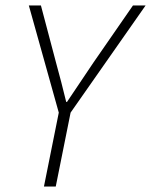

<svg xmlns="http://www.w3.org/2000/svg" viewBox="-20 -679 550 699"><path d="M140 0 194 -269 85 -659H129L184 -451Q194 -415 203 -380Q212 -345 221 -308H224Q248 -343 272 -379.5Q296 -416 320 -451L464 -659H510L237 -269L183 0Z"/></svg>

Font: Source Sans 3 Light
Style: Italic
Weight: 300
Italic angle: -11°
Designer: Paul D. Hunt
Foundry: Adobe
Version: Version 3.046;hotconv 1.0.118;makeotfexe 2.5.65603